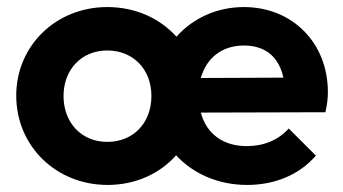

<svg xmlns="http://www.w3.org/2000/svg" viewBox="-20 -514 972 544"><path d="M285 10C364 10 433 -22 479 -74C527 -22 598 10 680 10C758 10 827 -18 875 -73L798 -150C769 -117 727 -100 679 -100C612 -100 565 -135 549 -195L902 -196C907 -218 909 -236 909 -253C909 -392 809 -494 671 -494C594 -494 526 -462 480 -410C433 -462 364 -494 284 -494C138 -494 26 -384 26 -243C26 -100 139 10 285 10ZM160 -242C160 -317 211 -371 284 -371C357 -371 409 -318 409 -242C409 -166 358 -112 284 -112C211 -112 160 -166 160 -242ZM549 -293C565 -350 609 -385 671 -385C732 -385 770 -353 783 -294Z"/></svg>

Font: MV Cash SemiBold
Style: Regular
Weight: 600
Designer: Rodrigo Fuenzalida
Foundry: fragTYPE
Version: Version 1.100;Glyphs 3.1.2 (3151)